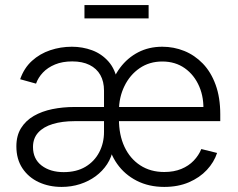

<svg xmlns="http://www.w3.org/2000/svg" viewBox="-20 -735 949 767"><path d="M226.1 11.7Q175.8 11.7 134.8 -7.3Q93.8 -26.4 69.6 -62.7Q45.4 -99.1 45.4 -150.4Q45.4 -193.4 64.2 -223.4Q83 -253.4 115.2 -272Q147.5 -290.5 189.2 -299.1Q231 -307.6 277.3 -307.6H821.8L792 -285.2Q795.9 -342.8 776.1 -389.2Q756.3 -435.5 718.3 -462.4Q680.2 -489.3 628.4 -489.3Q576.7 -489.3 537.8 -462.6Q499 -436 477.1 -391.1Q455.1 -346.2 455.1 -291.5V-259.3Q455.1 -195.8 477.3 -148.4Q499.5 -101.1 540.3 -74.5Q581.1 -47.9 636.2 -47.9Q674.8 -47.9 704.3 -60.1Q733.9 -72.3 753.9 -93.3Q773.9 -114.3 784.2 -139.6L847.2 -124Q835 -86.9 806.4 -56.2Q777.8 -25.4 734.6 -6.8Q691.4 11.7 636.2 11.7Q574.7 11.7 526.4 -12.9Q478 -37.6 447.8 -80.6Q417.5 -123.5 408.7 -179.7L417 -372.6Q430.2 -424.8 459.7 -464.4Q489.3 -503.9 532 -526.1Q574.7 -548.3 628.4 -548.3Q674.3 -548.3 716.1 -531.5Q757.8 -514.6 790.3 -481Q822.8 -447.3 841.3 -396.5Q859.9 -345.7 859.9 -278.3V-251H277.8Q228.5 -251 191.2 -239.7Q153.8 -228.5 132.8 -205.6Q111.8 -182.6 111.8 -147.9Q111.8 -100.1 146.2 -73.7Q180.7 -47.4 234.4 -47.4Q285.6 -47.4 321.5 -68.8Q357.4 -90.3 376.5 -127Q395.5 -163.6 395.5 -208V-373Q395.5 -409.2 380.9 -435.3Q366.2 -461.4 337.6 -475.6Q309.1 -489.7 268.6 -489.7Q229.5 -489.7 200 -477.5Q170.4 -465.3 151.4 -445.1Q132.3 -424.8 124 -400.9L60.5 -418.5Q76.2 -463.4 107.7 -491.9Q139.2 -520.5 180.7 -534.4Q222.2 -548.3 267.1 -548.3Q309.6 -548.3 347.9 -534.2Q386.2 -520 413.6 -489Q440.9 -458 449.7 -407.7L439 -142.6L432.1 -141.6Q426.3 -107.4 408 -79.3Q389.6 -51.3 362.1 -31Q334.5 -10.7 299.8 0.5Q265.1 11.7 226.1 11.7ZM573.7 -714.8V-661.6H317.4V-714.8Z"/></svg>

Font: Inter 17pt Light
Style: Regular
Weight: 300
Version: Version 4.001;git-66647c0bb